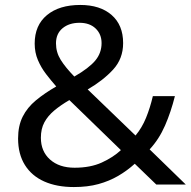

<svg xmlns="http://www.w3.org/2000/svg" viewBox="-20 -745 772 775"><path d="M304 -725Q384 -725 430.5 -684.5Q477 -644 477 -571Q477 -508 436.5 -464Q396 -420 334 -384L527 -198Q553 -229 569.5 -269.5Q586 -310 597 -357H686Q670 -293 646 -238Q622 -183 584 -142L730 0H611L524 -84Q493 -56 457 -35Q421 -14 377.5 -2Q334 10 278 10Q209 10 158.5 -12.5Q108 -35 80.5 -79Q53 -123 53 -186Q53 -237 71.5 -274Q90 -311 125 -340Q160 -369 207 -396Q186 -420 166 -446Q146 -472 133 -502.5Q120 -533 120 -569Q120 -643 169.5 -684Q219 -725 304 -725ZM260 -341Q224 -320 198.5 -298.5Q173 -277 159 -251Q145 -225 145 -189Q145 -134 182 -101Q219 -68 281 -68Q345 -68 391 -89Q437 -110 468 -139ZM301 -653Q259 -653 232.5 -631Q206 -609 206 -570Q206 -534 225 -503.5Q244 -473 280 -436Q339 -470 364.5 -500.5Q390 -531 390 -571Q390 -607 366 -630Q342 -653 301 -653Z"/></svg>

Font: hexhindi15
Style: Regular
Weight: 400
Designer: Jelle Bosma - Monotype Design Team
Foundry: Monotype Imaging Inc.
Version: Version 2.006